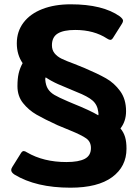

<svg xmlns="http://www.w3.org/2000/svg" viewBox="-20 -715 638 891"><path d="M47 95Q32 85 32 74Q32 68 37 60L77 -4Q83 -14 90 -14Q96 -14 105 -8Q182 37 288 37Q345 37 373.5 22Q402 7 402 -28Q402 -57 380.5 -72.5Q359 -88 305 -110L247 -134Q186 -162 149.5 -183Q113 -204 87 -236.5Q61 -269 61 -315Q61 -350 66.5 -374Q72 -398 85 -422Q58 -461 58 -514Q58 -569 89 -610Q120 -651 176.5 -673Q233 -695 308 -695Q457 -695 536 -639Q551 -627 551 -619Q551 -613 546 -605L505 -540Q499 -530 492 -530Q486 -530 477 -536Q416 -576 329 -576Q275 -576 248 -559.5Q221 -543 221 -505Q221 -483 233 -468Q245 -453 265 -443Q285 -433 326 -418L373 -399Q434 -373 472 -351.5Q510 -330 537.5 -292.5Q565 -255 565 -199Q565 -152 539 -119Q554 -101 560.5 -79Q567 -57 567 -25Q567 58 500.5 107Q434 156 307 156Q147 156 47 95ZM437 -187Q437 -193 436 -196Q432 -229 409.5 -248.5Q387 -268 336 -288Q280 -311 249.5 -324.5Q219 -338 192 -356Q190 -353 190 -346Q192 -319 202.5 -302.5Q213 -286 232.5 -274.5Q252 -263 294 -245L320 -234Q397 -203 436 -180Q437 -182 437 -187Z"/></svg>

Font: Mitr Medium
Style: Regular
Weight: 500
Designer: Thanarat Vachiruckul
Foundry: Cadson Demak
Version: Version 1.003